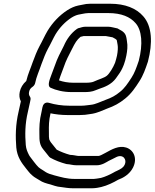

<svg xmlns="http://www.w3.org/2000/svg" viewBox="-20 -796 828 1028"><path d="M341.4 83C352.8 83 369.2 89 391.2 89H497.2C526.8 89 551.4 71 562.1 65.3C573.5 58.8 587.2 54 603.9 44.5C639.2 28.1 661.4 58.4 647.2 86.8C639.9 101.5 627.6 108.8 603 120.1C598 121.9 593.2 124.8 590.1 126.7C571.2 137.7 541.1 151.4 520.9 156.5C504.8 158.9 491.6 162 482.7 162H379.7C338.1 162 306.6 152.2 270.4 142.7C252.9 138.5 236.6 132.4 226.3 126.3C200 107.9 191.3 107.4 175.2 87.3L162 70.8C151.7 56 140.6 44.2 135.5 34.5C126.5 16.5 120.1 2.8 118 -19.8C113.8 -73.4 113.3 -131 129.6 -198.5C132.9 -215 136.1 -229.4 140.6 -248.5L143.3 -262C144.5 -268.1 143.4 -274.2 140.3 -278.6C135 -286.3 133.6 -293.8 135.7 -304C138.1 -316.2 143.2 -323.6 154.5 -331.3C161.8 -336.2 166.8 -344.8 168.1 -351C174.9 -385.4 189.9 -416.3 202.2 -453.3C213.6 -484.4 224.4 -511.6 236.1 -533.7C251.7 -561 265.6 -592.7 277.5 -612.6C299.6 -648.9 329.5 -679.8 361.8 -700.9C375.6 -709.7 389 -715.2 399.5 -717.5L419.9 -721.5C431.6 -723.7 442.7 -726 452.9 -726H559.9C630.8 -726 677.1 -705.2 705.4 -672.6C739.4 -635.3 746.4 -560.3 723 -470.5C710.2 -432.9 700.2 -404.8 684.1 -380.2C663.3 -348 646.7 -323.1 622.3 -304C598.8 -284.4 576.8 -272.4 545.1 -261.3C515.1 -250.2 490.8 -237.1 466.6 -234.9C450.9 -233.5 435 -230 416.9 -230H350.9C311.9 -230 273.7 -236 243.8 -245C241.4 -245.8 213.9 -255.2 207.1 -221L202.5 -197.6C190.6 -149.6 190.2 -114.1 190.9 -77C190.5 -41.4 192.8 -19.8 210.8 2.7L243.6 43.7C245.1 45.5 247.4 47.4 249.2 48.4C273.9 62.1 303.7 73.9 335.5 82.3C337.3 82.7 339.8 83 341.4 83ZM354.7 33.1C330 26.3 304.1 16.3 283.7 5.4L253.2 -32.7C249.3 -37.6 248.2 -40.5 243.6 -49.7C241.9 -56.8 241.7 -68.9 241.9 -87C241.2 -122.9 241.4 -149.4 250.5 -189.3C276.7 -183.8 309.2 -180 340.9 -180H406.9C426.7 -180 443.6 -181.7 462.5 -185.2C500.3 -189.3 532 -206.6 553.9 -214.7C589.4 -227.1 620 -243.3 649.9 -268C683.5 -294.8 705.4 -328.3 725.6 -359.8C747.3 -392.8 758.7 -427.1 771.5 -464.5C771.6 -464.9 771.9 -465.8 772.1 -466.4C798 -565.5 794.8 -655.8 746.5 -709.4C710 -751.1 650.8 -776 569.9 -776H462.9C448.7 -776 435.1 -774.2 419.2 -770.4L398.8 -766.4C378.6 -762.1 359.9 -753.7 340.1 -741.1C298.1 -713.7 262.1 -676 234.9 -631.4C219.3 -605.3 205.5 -573.3 192.3 -550.3C176.9 -521.4 166.1 -493 154.2 -460.7C144 -429.7 130 -401.2 120.6 -362.3C102.7 -346.8 90.1 -326.2 85.7 -304C82 -285.7 83.5 -269.4 91.6 -253.3L90.8 -249.5C86.8 -232.4 83.1 -215.6 79.8 -199.5C62.4 -126.8 62.8 -62.3 67.2 -6.2C71.8 44.4 95.8 76.4 119.2 105.7L132.8 122.7C139.2 130.6 145.3 137.1 152.4 143C164.9 154.8 182.8 162.6 192 169.2C207.5 180.3 229.6 186.6 249 191.3C265.1 195.6 280.6 203.8 309.7 205.9C326.4 207.9 345.6 212 369.7 212H472.7C492.2 212 510.4 208 522.1 205.3C554 197.7 587.8 181 612.7 166.4C638.2 157.3 674 137.7 692.2 101.2C717.7 50.3 694.4 6.2 655.4 -6.1C616.3 -18.3 578.5 3.8 544.1 22.8C529.3 30.9 514 39 507.2 39H401.2C391.2 39 376.8 33.9 354.7 33.1ZM438.4 -653C423.6 -653 411.8 -648.1 406.9 -646.9C401.5 -646.4 396.2 -644.2 392 -641.2C360.7 -618.9 337 -586.2 321.7 -550.4C303.7 -514.8 287.4 -485.8 272.5 -441.8L255.4 -396.1C246.9 -372.2 230.6 -335.7 251.2 -326C279.6 -312.7 319.3 -303 362.5 -303H431.5C451.4 -303 472.8 -304.1 493.8 -313.6C515.5 -323.5 549.7 -329.5 580.6 -355.3C597.4 -369.3 605.6 -384.2 612.5 -393.5C625.1 -410.4 633.5 -425.9 639.6 -441.1L643.6 -451.1C648.5 -463.5 653 -481.1 656.4 -498C661.6 -524.2 664.5 -551.1 659.8 -574.6C658.7 -579.5 658 -594.9 652.8 -607.9C648.7 -618.1 638.9 -627.1 629.4 -632.4L616 -639.8C612.2 -643 608.6 -644.3 604.8 -644.8C595.9 -645.9 575.1 -653 558.4 -653ZM428.4 -603H546.2C562.6 -600 564.1 -600 582.8 -596.2L597.5 -588C599.5 -586.7 599.9 -586.6 604.9 -581.9C607.1 -573.8 607.5 -566.4 609.8 -555.3C612.1 -543.2 610.9 -520.2 606.4 -498C604.1 -486.2 600 -472.9 596 -459.7C585.9 -434.5 566.6 -402.5 552.3 -390.7C537.8 -378.6 512.3 -372.9 480.4 -358.4C473.8 -355.4 458.7 -353 441.5 -353H372.5C344.3 -353 318.5 -357.8 295.7 -365.7C298.1 -373.2 300.8 -381.6 303.1 -387.9L320.4 -434.2C334.2 -475.3 347.7 -498.3 367.1 -536.7C381.2 -564.8 391.3 -582.8 411.1 -598.8C420.3 -601.2 427.1 -603 428.4 -603Z"/></svg>

Font: Smoothie
Style: OutlineIt
Weight: 400
Foundry: Cannot Into Space Fonts
Version: Version 0.8